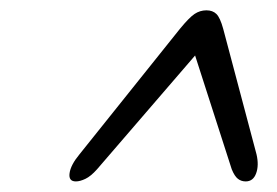

<svg xmlns="http://www.w3.org/2000/svg" viewBox="-20 -732 536 372"><path d="M477 -433Q482 -411.5 476.2 -396Q470.5 -380.5 456 -380.5Q447.5 -380.5 441 -385.5Q434.5 -390.5 429 -404L358 -624.5L168 -404Q156 -390.5 145.5 -385.5Q135 -380.5 127 -380.5Q112.5 -380.5 114.8 -396.5Q117 -412.5 134 -433L328.5 -676Q346.5 -698 357 -705Q367.5 -712 380 -712Q392 -712 399.2 -705Q406.5 -698 412.5 -676Z"/></svg>

Font: Fraunces 9pt SuperSoft Light
Style: Italic
Weight: 300
Italic angle: -16°
Version: Version 1.000;[b76b70a41]